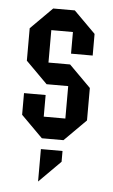

<svg xmlns="http://www.w3.org/2000/svg" viewBox="-50 -535 433 737"><g transform="rotate(5 166.5 -166.5)"><path d="M41.7 -83.3V-166.7H125V-83.3H208.3V-208.3H125L41.7 -291.7V-416.7L125 -500H208.3L291.7 -416.7V-333.3H208.3V-416.7H125V-291.7H208.3L291.7 -208.3V-83.3L208.3 0H125ZM125 41.7H208.3V83.3L125 166.7Z"/></g></svg>

Font: Yulong
Style: Regular
Weight: 400
Designer: GGBotNet
Foundry: f0n7.com
Version: 1.00